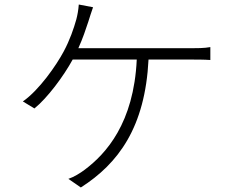

<svg xmlns="http://www.w3.org/2000/svg" viewBox="-20 -799 1040 848"><path d="M326 -586C346 -630 359 -670 370 -703C376 -724 384 -746 391 -767L328 -779C326 -753 322 -732 317 -713C306 -674 289 -623 261 -571C229 -511 153 -401 81 -351L132 -320C189 -366 260 -461 301 -536H584C571 -255 448 -120 355 -50C334 -34 306 -17 282 -9L337 29C503 -77 621 -237 636 -536H822C845 -536 882 -536 909 -534V-591C883 -586 846 -586 822 -586Z"/></svg>

Font: Noto Sans CJK KR Light
Style: Regular
Weight: 300
Designer: Ryoko NISHIZUKA (kana & ideographs); Paul D. Hunt (Latin, Greek & Cyrillic); Wenlong ZHANG (bopomofo); Sandoll Communica
Foundry: Adobe Systems Incorporated
Version: Version 1.004;PS 1.004;hotconv 1.0.82;makeotf.lib2.5.63406